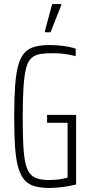

<svg xmlns="http://www.w3.org/2000/svg" viewBox="-20 -918 442 946"><path d="M224 8Q182 8 152 0Q122 -8 102.5 -29Q83 -50 71 -89Q59 -128 54.5 -190.5Q50 -253 50 -344Q50 -433 54.5 -495Q59 -557 70 -596.5Q81 -636 100.5 -657.5Q120 -679 150.5 -687.5Q181 -696 225 -696Q246 -696 269.5 -694Q293 -692 315 -688Q337 -684 353 -678V-641Q336 -646 316 -649.5Q296 -653 277 -654.5Q258 -656 244 -656Q206 -656 179.5 -652Q153 -648 135.5 -632.5Q118 -617 109 -583.5Q100 -550 96 -492Q92 -434 92 -344Q92 -265 94.5 -210Q97 -155 104 -120Q111 -85 125.5 -65.5Q140 -46 164 -38.5Q188 -31 223 -31Q239 -31 256 -32.5Q273 -34 288 -37Q303 -40 313 -43V-313H212V-352H355V-9Q335 -4 311.5 0Q288 4 265.5 6Q243 8 224 8ZM201 -759V-764L237 -898H282V-893L229 -759Z"/></svg>

Font: Saira ExtraCondensed ExtraLight
Style: Regular
Weight: 250
Width: 2
Designer: Hector Gatti with collaboration of the Omnibus-Type team
Foundry: Omnibus-Type
Version: Version 1.101